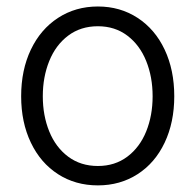

<svg xmlns="http://www.w3.org/2000/svg" viewBox="-20 -558 600 589"><path d="M44.9 -262.7Q44.9 -343.3 74.7 -405.8Q104.5 -468.3 158.2 -503.2Q211.9 -538.1 280.3 -538.1Q348.6 -538.1 402.1 -503.2Q455.6 -468.3 485.1 -405.8Q514.6 -343.3 514.6 -262.7Q514.6 -182.6 485.1 -120.4Q455.6 -58.1 402.1 -23.7Q348.6 10.7 280.3 10.7Q211.4 10.7 158 -23.7Q104.5 -58.1 74.7 -120.4Q44.9 -182.6 44.9 -262.7ZM448.2 -262.7Q448.2 -321.8 428.5 -370.8Q408.7 -419.9 370.6 -448.7Q332.5 -477.5 280.3 -477.5Q227.5 -477.5 189.2 -448.7Q150.9 -419.9 131.1 -370.8Q111.3 -321.8 111.3 -262.7Q111.3 -203.6 131.1 -154.8Q150.9 -106 189.2 -77.4Q227.5 -48.8 280.3 -48.8Q332.5 -48.8 370.6 -77.4Q408.7 -106 428.5 -154.8Q448.2 -203.6 448.2 -262.7Z"/></svg>

Font: Pretendard Light
Style: Regular
Weight: 300
Designer: Base glyphs from Inter by Rasmus Andersson; Hangeul glyphs from Noto Sans CJK(Source Han Sans) by Jang Soo-young and Kan
Foundry: Kil Hyung-jin
Version: Version 1.309